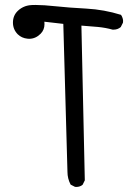

<svg xmlns="http://www.w3.org/2000/svg" viewBox="-20 -739 540 767"><path d="M284.2 7.8Q299.8 7.8 310.1 -1L318.8 -18.6L305.2 -636.7Q341.3 -634.3 371.6 -631.3Q401.9 -628.4 429.7 -620.6Q431.6 -620.6 434.1 -620.6Q450.2 -620.6 462.4 -630.9L471.2 -648.4Q471.7 -651.4 471.7 -655.8Q471.7 -660.2 469.7 -666.7Q467.8 -673.3 463.4 -679.7Q396 -700.7 325.2 -704.6Q252.4 -708.5 203.1 -713.9Q153.8 -719.2 121.6 -719.2Q105 -719.2 96.2 -717.8Q87.4 -716.3 80.6 -713.9Q63 -707.5 50.3 -694.8Q31.7 -676.3 31.7 -648.9Q31.7 -621.6 50.8 -602.1Q66.4 -586.9 89.4 -584.5Q92.8 -584 96.2 -584Q122.1 -584 142.1 -604Q157.7 -619.6 157.7 -642.6Q157.7 -645 157.2 -652.3L232.9 -643.6L249.5 -52.7Q249.5 -25.4 262.2 -1.5L279.3 7.3Q281.7 7.8 284.2 7.8Z"/></svg>

Font: Bakudai
Style: Light
Weight: 300
Version: Version 1.48